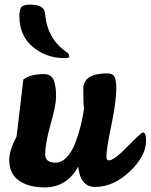

<svg xmlns="http://www.w3.org/2000/svg" viewBox="-20 -807 653 832"><path d="M170 -486Q202 -486 212.5 -460.5Q223 -435 223 -389Q223 -351 199.5 -269Q176 -187 176 -138Q176 -102 221 -102Q247 -102 269.5 -126Q292 -150 306.5 -188.5Q321 -227 330 -263.5Q339 -300 344 -335Q341 -356 341 -422Q341 -489 445 -489Q469 -489 476.5 -473.5Q484 -458 484 -424Q484 -368 462.5 -264Q441 -160 441 -129Q441 -112 452 -112Q474 -112 533 -172.5Q592 -233 599 -233Q613 -233 613 -198Q613 -131 542.5 -64Q472 3 392 3Q328 3 319 -85Q269 5 174 5Q103 5 61.5 -25Q20 -55 20 -114Q20 -155 52 -216L81 -462Q111 -486 170 -486ZM260 -555Q182 -555 123 -603Q64 -651 64 -738Q64 -765 72.5 -776Q81 -787 109 -787Q171 -787 175 -751Q184 -638 268 -582Q280 -574 280 -562Q280 -555 260 -555Z"/></svg>

Font: LeckerliOne
Style: Regular
Weight: 400
Designer: Gesine Todt
Foundry: Gesine Todt
Version: Version 1.000